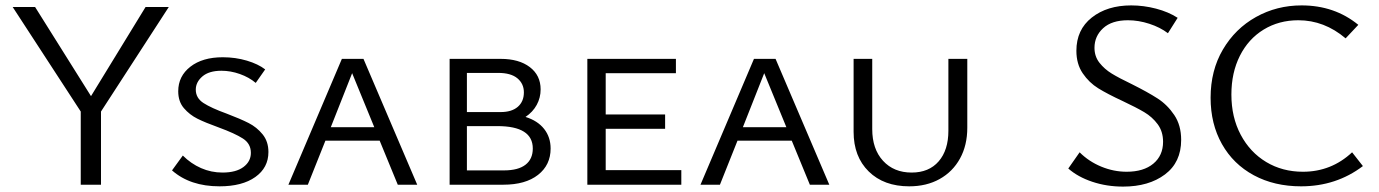

<svg xmlns="http://www.w3.org/2000/svg" viewBox="-20 -684 5105 711"><path d="M354 -271V0H279V-271L27 -658H110L317 -328L519 -658H605Z M790 -212Q740 -230 711 -244.5Q682 -259 661 -283.5Q640 -308 640 -346Q640 -402 685 -437Q730 -472 805 -472Q852 -472 894 -459.5Q936 -447 962 -427L927 -377Q902 -398 868 -410Q834 -422 800 -422Q754 -422 729.5 -401Q705 -380 705 -352Q705 -321 733.5 -302.5Q762 -284 820 -263Q870 -244 900.5 -228.5Q931 -213 952.5 -186.5Q974 -160 974 -121Q974 -63 925.5 -28.5Q877 6 793 6Q684 6 617 -53L657 -108Q687 -78 724.5 -61.5Q762 -45 804 -45Q854 -45 881.5 -65.5Q909 -86 909 -118Q909 -152 879.5 -171Q850 -190 790 -212Z M1386 -163H1185L1120 0H1048L1246 -466H1326L1525 0H1453ZM1366 -213 1284 -413 1205 -213Z M2019 -134Q2019 -73 1972.5 -36.5Q1926 0 1844 0H1645V-466H1834Q1902 -466 1942 -435.5Q1982 -405 1982 -353Q1982 -322 1967.5 -295.5Q1953 -269 1926 -251Q1971 -237 1995 -206.5Q2019 -176 2019 -134ZM1709 -414V-269H1834Q1875 -269 1897.5 -288.5Q1920 -308 1920 -342Q1920 -374 1896 -394Q1872 -414 1825 -414ZM1953 -134Q1953 -217 1822 -217H1709V-53H1846Q1899 -53 1926 -74Q1953 -95 1953 -134Z M2503 -54V0H2155V-466H2483V-413H2223V-260H2443V-207H2223V-54Z M2912 -163H2711L2646 0H2574L2772 -466H2852L3051 0H2979ZM2892 -213 2810 -413 2731 -213Z M3141 -196V-466H3210V-206Q3210 -132 3250 -88.5Q3290 -45 3356 -45Q3420 -45 3456 -86.5Q3492 -128 3492 -200V-466H3562V-211Q3562 -146 3535 -97Q3508 -48 3459.5 -21Q3411 6 3347 6Q3253 6 3197 -49Q3141 -104 3141 -196Z M4137 -310Q4081 -336 4047 -357Q4013 -378 3989.5 -412.5Q3966 -447 3966 -496Q3966 -574 4023 -619Q4080 -664 4169 -664Q4215 -664 4261 -652Q4307 -640 4341 -618L4305 -561Q4276 -583 4236 -596Q4196 -609 4157 -609Q4097 -609 4065 -579.5Q4033 -550 4033 -507Q4033 -475 4051.5 -451.5Q4070 -428 4097 -411.5Q4124 -395 4172 -372Q4230 -343 4266.5 -319.5Q4303 -296 4328.5 -258Q4354 -220 4354 -166Q4354 -83 4294 -38Q4234 7 4139 7Q4078 7 4024.5 -11Q3971 -29 3936 -60L3978 -120Q4012 -86 4058 -67Q4104 -48 4152 -48Q4215 -48 4251 -78Q4287 -108 4287 -159Q4287 -197 4267 -224Q4247 -251 4217.5 -268.5Q4188 -286 4137 -310Z M4463 -322Q4463 -423 4508.5 -500.5Q4554 -578 4631 -621Q4708 -664 4800 -664Q4922 -664 5010 -592L4963 -542Q4884 -609 4788 -609Q4716 -609 4659.5 -574.5Q4603 -540 4571.5 -477.5Q4540 -415 4540 -334Q4540 -250 4574.5 -185Q4609 -120 4669 -84Q4729 -48 4805 -48Q4910 -48 4987 -120L5027 -69Q4928 6 4798 6Q4699 6 4623 -35Q4547 -76 4505 -150.5Q4463 -225 4463 -322Z"/></svg>

Font: Ysabeau SC
Style: Regular
Weight: 400
Designer: Christian Thalmann (Catharsis Fonts)
Version: Version 0.003